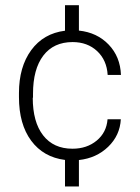

<svg xmlns="http://www.w3.org/2000/svg" viewBox="-20 -587 530 727"><path d="M254.4 -23.9Q309.1 -23.9 346.2 -54.7Q383.3 -85.4 387.2 -135.3H437.5Q434.1 -74.2 389.6 -31.2Q345.2 11.7 278.8 19V119.1H226.1V18.6Q144.5 8.3 98.1 -54.2Q51.8 -116.7 51.8 -219.2V-234.9Q51.8 -333.5 98.1 -397Q144.5 -460.4 226.1 -470.7V-567.4H278.8V-471.2Q347.7 -463.9 391.6 -418Q435.5 -372.1 438 -303.2H387.7Q384.3 -359.4 347.7 -393.6Q311 -427.7 254.9 -427.7Q183.1 -427.7 144 -376.5Q105 -325.2 105 -231.9V-216.8L104 -217.3Q104 -125 143.3 -74.5Q182.6 -23.9 254.4 -23.9Z"/></svg>

Font: Yantramanav Light
Style: Regular
Weight: 300
Version: Version 1.001;PS 1.0;hotconv 1.0.72;makeotf.lib2.5.5900; ttf